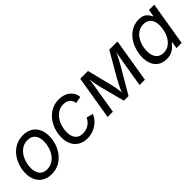

<svg xmlns="http://www.w3.org/2000/svg" viewBox="143 -1387 2237 2237"><g transform="rotate(-45 1262.0 -268.0)"><path d="M253.9 11.7Q188.5 11.7 141.4 -15.9Q94.2 -43.5 68.8 -93.3Q43.5 -143.1 43.5 -210Q43.5 -274.4 63.7 -335Q84 -395.5 122.1 -443.6Q160.2 -491.7 214.1 -520Q268.1 -548.3 335.9 -548.3Q401.4 -548.3 449 -521Q496.6 -493.7 522 -443.6Q547.4 -393.6 547.4 -326.2Q547.4 -260.7 526.9 -200.2Q506.3 -139.6 467.8 -91.8Q429.2 -43.9 375.2 -16.1Q321.3 11.7 253.9 11.7ZM255.9 -66.4Q306.2 -66.4 344.2 -89.6Q382.3 -112.8 408 -150.6Q433.6 -188.5 446.8 -234.1Q460 -279.8 460 -324.7Q460 -366.7 446.5 -399.4Q433.1 -432.1 405.3 -451.2Q377.4 -470.2 333.5 -470.2Q284.2 -470.2 246.3 -447.3Q208.5 -424.3 182.6 -386Q156.7 -347.7 143.6 -301.8Q130.4 -255.9 130.4 -210.4Q130.4 -148.4 160.4 -107.4Q190.4 -66.4 255.9 -66.4Z M845.2 11.7Q779.8 11.7 732.7 -15.6Q685.5 -43 660.2 -93Q634.8 -143.1 634.8 -209.5Q634.8 -273.9 654.8 -334.5Q674.8 -395 712.9 -443.4Q751 -491.7 804.9 -520Q858.9 -548.3 927.2 -548.3Q968.3 -548.3 1002.9 -537.4Q1037.6 -526.4 1063.7 -505.6Q1089.8 -484.9 1106 -455.8Q1122.1 -426.8 1126 -390.6L1040.5 -375Q1038.6 -396 1030 -413.6Q1021.5 -431.2 1007.1 -443.8Q992.7 -456.5 972.4 -463.4Q952.1 -470.2 925.3 -470.2Q876 -470.2 838.1 -447.3Q800.3 -424.3 774.2 -386.2Q748 -348.1 734.9 -302.2Q721.7 -256.3 721.7 -210.9Q721.7 -169.9 734.9 -137Q748 -104 775.9 -85.2Q803.7 -66.4 847.2 -66.4Q875.5 -66.4 900.6 -74Q925.8 -81.5 946.3 -95.5Q966.8 -109.4 982.2 -128.4Q997.6 -147.5 1006.8 -169.4L1088.9 -146Q1072.8 -109.4 1047.9 -80.3Q1022.9 -51.3 991.2 -30.8Q959.5 -10.3 922.4 0.7Q885.3 11.7 845.2 11.7Z M1184.6 0 1274.4 -541H1402.3L1478 -238.8Q1484.9 -211.4 1489.5 -187.5Q1494.1 -163.6 1497.1 -141.8Q1500 -120.1 1502.4 -99.9Q1504.9 -79.6 1506.8 -59.6H1491.7Q1500.5 -80.6 1509.5 -101.1Q1518.6 -121.6 1528.8 -143.1Q1539.1 -164.6 1551.3 -188.2Q1563.5 -211.9 1578.6 -238.8L1752.9 -541H1888.2L1798.8 0H1711.4L1757.8 -281.2Q1762.7 -308.6 1767.6 -337.2Q1772.5 -365.7 1777.6 -394Q1782.7 -422.4 1787.8 -450Q1793 -477.5 1797.9 -503.9H1808.6Q1790 -462.9 1773.7 -428.2Q1757.3 -393.6 1738.5 -358.9Q1719.7 -324.2 1694.8 -281.2L1529.3 0H1453.1L1379.4 -281.2Q1368.7 -323.7 1361.3 -358.2Q1354 -392.6 1349.1 -427.2Q1344.2 -461.9 1338.9 -503.9H1352.1Q1347.7 -475.6 1343.8 -448.2Q1339.8 -420.9 1335.9 -393.8Q1332 -366.7 1327.6 -338.9Q1323.2 -311 1317.9 -281.2L1271.5 0Z M2149.9 11.2Q2082 11.2 2035.9 -23.4Q1989.7 -58.1 1971.2 -121.3Q1952.6 -184.6 1966.3 -269.5Q1981 -355.5 2020.5 -417.7Q2060.1 -480 2117.9 -514.2Q2175.8 -548.3 2243.7 -548.3Q2293 -548.3 2321.5 -532.2Q2350.1 -516.1 2364.5 -494.4Q2378.9 -472.7 2386.7 -455.1H2393.1L2406.7 -541H2494.1L2404.8 0H2319.8L2333.5 -83.5H2324.7Q2310.5 -64.9 2288.3 -42.7Q2266.1 -20.5 2232.4 -4.6Q2198.7 11.2 2149.9 11.2ZM2176.8 -66.4Q2226.1 -66.4 2264.6 -92.5Q2303.2 -118.7 2328.9 -164.6Q2354.5 -210.4 2363.8 -270.5Q2374 -330.6 2363.8 -375.5Q2353.5 -420.4 2323.2 -445.3Q2293 -470.2 2243.7 -470.2Q2192.9 -470.2 2153.6 -444.1Q2114.3 -418 2089.4 -372.8Q2064.5 -327.6 2055.2 -270.5Q2045.4 -212.4 2055.7 -166Q2065.9 -119.6 2096.2 -93Q2126.5 -66.4 2176.8 -66.4Z"/></g></svg>

Font: Inter 17pt
Style: Italic
Weight: 400
Italic angle: -9.3988°
Version: Version 4.001;git-66647c0bb